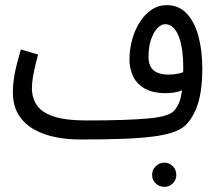

<svg xmlns="http://www.w3.org/2000/svg" viewBox="-20 -521 844 746"><path d="M289 21 316 -53Q397 -53 455.5 -55Q514 -57 553.5 -60.5Q593 -64 616.5 -70.5Q640 -77 651 -86Q674 -106 683 -145.5Q692 -185 692 -261Q692 -294 688 -324Q684 -354 675.5 -377Q667 -400 653.5 -413.5Q640 -427 622 -427Q606 -427 591 -411Q576 -395 566.5 -366.5Q557 -338 557 -300Q557 -273 567.5 -258Q578 -243 596 -237Q614 -231 635 -231Q655 -231 675 -235.5Q695 -240 709 -249L713 -186Q703 -176 687.5 -170Q672 -164 656 -161.5Q640 -159 626 -159Q572 -159 540.5 -178Q509 -197 496 -227Q483 -257 483 -289Q483 -328 493 -365.5Q503 -403 522.5 -434Q542 -465 568.5 -483Q595 -501 628 -501Q675 -501 705.5 -468.5Q736 -436 751 -380.5Q766 -325 766 -255Q766 -205 760 -166Q754 -127 741.5 -97Q729 -67 709 -43Q692 -22 659 -9.5Q626 3 575 9.5Q524 16 453 18.5Q382 21 289 21ZM290 21Q243 21 196.5 12Q150 3 112.5 -18Q75 -39 52.5 -74.5Q30 -110 30 -164Q30 -191 34.5 -219.5Q39 -248 46.5 -276Q54 -304 61 -329L128 -309Q124 -296 118.5 -273Q113 -250 108.5 -225Q104 -200 104 -179Q104 -141 123 -112.5Q142 -84 188.5 -68.5Q235 -53 316 -53L336 -11ZM619 205Q599 205 585 191.5Q571 178 571 159Q571 139 585 125Q599 111 619 111Q638 111 651.5 125Q665 139 665 158Q665 178 651.5 191.5Q638 205 619 205Z"/></svg>

Font: Noto Sans Arabic ExtraCondensed
Style: Regular
Weight: 400
Width: 2
Designer: Monotype Design Team, Nadine Chahine, Nizar Qandah and Khaled Hosny
Foundry: Monotype Imaging Inc.
Version: Version 2.012